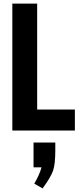

<svg xmlns="http://www.w3.org/2000/svg" viewBox="-20 -720 453 1059"><path d="M48 0V-700H185V-116H393V0ZM165 203V66H285V109Q285 185 273 220.5Q261 256 215 319L169 293Q198 244 209 203Z"/></svg>

Font: Jockey One
Style: Regular
Weight: 400
Designer: TypeTogether
Foundry: TypeTogether
Version: Version 1.002